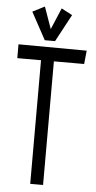

<svg xmlns="http://www.w3.org/2000/svg" viewBox="-60 -937 482 967"><g transform="rotate(5 181.0 -453.0)"><path d="M11 -700V-630H131V-5H196V-630H349L356 -698ZM212 -899 152 -757H178L127 -901L66 -870L141 -732H193L267 -870Z"/></g></svg>

Font: Englebert
Style: Regular
Weight: 400
Designer: Astigmatic (AOETI)
Foundry: Astigmatic (AOETI)
Version: Version 1.000